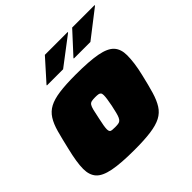

<svg xmlns="http://www.w3.org/2000/svg" viewBox="-182 -886 1064 1064"><g transform="rotate(-45 350.5 -354.0)"><path d="M291 8Q184 8 123.5 -4Q63 -16 38.5 -43.5Q14 -71 14 -119Q14 -145 19.5 -179.5Q25 -214 35 -255Q50 -320 62.5 -365.5Q75 -411 94 -441Q113 -471 144 -487.5Q175 -504 225.5 -511Q276 -518 354 -518Q461 -518 521.5 -506.5Q582 -495 607 -467.5Q632 -440 632 -392Q632 -365 627.5 -330.5Q623 -296 613 -255Q598 -190 584.5 -144.5Q571 -99 552 -69Q533 -39 501.5 -22.5Q470 -6 419 1Q368 8 291 8ZM303 -157Q318 -157 327.5 -158.5Q337 -160 343 -165Q349 -170 354 -180.5Q359 -191 363.5 -209Q368 -227 374 -255Q379 -281 381.5 -298Q384 -315 384 -327Q384 -339 379.5 -344.5Q375 -350 366 -351.5Q357 -353 342 -353Q324 -353 313.5 -350.5Q303 -348 297 -339Q291 -330 286 -310Q281 -290 274 -255Q268 -228 265 -210Q262 -192 262 -181Q262 -170 266 -164.5Q270 -159 279.5 -158Q289 -157 303 -157ZM410 -588 411 -592 525 -716H701L700 -712L540 -588ZM199 -588 200 -592 311 -716H490L489 -712L326 -588Z"/></g></svg>

Font: Saira Expanded Black
Style: Italic
Weight: 900
Width: 7
Italic angle: -12°
Designer: Hector Gatti with collaboration of the Omnibus-Type team
Foundry: Omnibus-Type
Version: Version 1.101